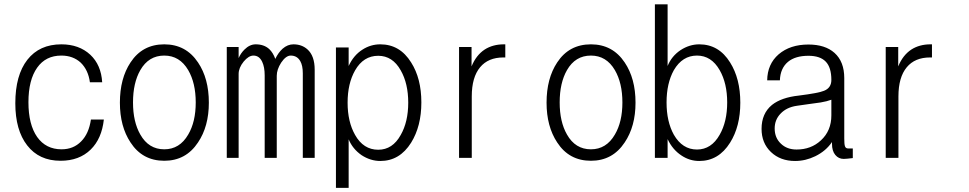

<svg xmlns="http://www.w3.org/2000/svg" viewBox="-20 -739 4540 900"><path d="M406.2 -178.7Q396.5 -112.3 360.4 -76.2Q324.2 -39.1 268.6 -39.1Q195.3 -39.1 154.3 -96.7Q113.3 -155.3 113.3 -259.8Q113.3 -364.3 154.3 -421.9Q194.3 -478.5 267.6 -478.5Q322.3 -478.5 358.4 -445.3Q393.6 -411.1 401.4 -353.5H459Q454.1 -434.6 403.3 -482.4Q350.6 -531.2 267.6 -531.2Q165 -531.2 108.4 -459Q51.8 -386.7 51.8 -254.9Q51.8 -128.9 107.4 -57.6Q163.1 14.6 263.7 14.6Q351.6 14.6 405.3 -38.1Q457 -88.9 466.8 -178.7Z M750 -531.2Q647.5 -531.2 591.8 -446.3Q542 -371.1 542 -257.8Q542 -146.5 591.8 -71.3Q647.5 14.6 750 14.6Q851.6 14.6 908.2 -71.3Q959 -146.5 959 -257.8Q959 -371.1 908.2 -446.3Q851.6 -531.2 750 -531.2ZM750 -478.5Q822.3 -478.5 862.3 -410.2Q897.5 -349.6 897.5 -258.8Q897.5 -168 862.3 -108.4Q822.3 -39.1 750 -39.1Q676.8 -39.1 637.7 -108.4Q603.5 -168 603.5 -258.8Q603.5 -350.6 637.7 -410.2Q676.8 -478.5 750 -478.5Z M1043 1H1098.6V-392.6Q1098.6 -420.9 1122.1 -450.2Q1145.5 -478.5 1168 -478.5Q1195.3 -478.5 1209 -449.2Q1220.7 -424.8 1220.7 -385.7V1H1277.3V-383.8Q1277.3 -413.1 1297.9 -445.3Q1320.3 -478.5 1342.8 -478.5Q1373 -478.5 1387.7 -452.1Q1399.4 -431.6 1399.4 -395.5V1H1455.1V-412.1Q1455.1 -477.5 1420.9 -507.8Q1394.5 -531.2 1355.5 -531.2Q1328.1 -531.2 1304.7 -510.7Q1284.2 -492.2 1270.5 -462.9Q1259.8 -492.2 1242.2 -508.8Q1217.8 -531.2 1178.7 -531.2Q1150.4 -531.2 1126 -506.8Q1108.4 -489.3 1098.6 -466.8V-518.6H1043Z M1554.7 -516.6V141.6H1614.3V-85.9Q1632.8 -41 1674.8 -11.7Q1716.8 15.6 1762.7 15.6Q1853.5 15.6 1907.2 -70.3Q1955.1 -147.5 1955.1 -258.8Q1955.1 -371.1 1907.2 -446.3Q1854.5 -531.2 1762.7 -531.2Q1717.8 -531.2 1679.7 -506.8Q1637.7 -480.5 1614.3 -429.7V-516.6ZM1752.9 -37.1Q1683.6 -37.1 1644.5 -106.4Q1609.4 -168 1609.4 -257.8Q1609.4 -347.7 1644.5 -409.2Q1683.6 -477.5 1752.9 -477.5Q1820.3 -477.5 1858.4 -409.2Q1893.6 -347.7 1893.6 -257.8Q1893.6 -168 1858.4 -106.4Q1820.3 -37.1 1752.9 -37.1Z M2131.8 1H2191.4V-287.1Q2191.4 -377 2230.5 -423.8Q2268.6 -469.7 2339.8 -469.7H2348.6V-531.2H2341.8Q2290 -531.2 2252 -506.8Q2211.9 -480.5 2190.4 -427.7V-518.6H2131.8Z M2750 -531.2Q2647.5 -531.2 2591.8 -446.3Q2542 -371.1 2542 -257.8Q2542 -146.5 2591.8 -71.3Q2647.5 14.6 2750 14.6Q2851.6 14.6 2908.2 -71.3Q2959 -146.5 2959 -257.8Q2959 -371.1 2908.2 -446.3Q2851.6 -531.2 2750 -531.2ZM2750 -478.5Q2822.3 -478.5 2862.3 -410.2Q2897.5 -349.6 2897.5 -258.8Q2897.5 -168 2862.3 -108.4Q2822.3 -39.1 2750 -39.1Q2676.8 -39.1 2637.7 -108.4Q2603.5 -168 2603.5 -258.8Q2603.5 -350.6 2637.7 -410.2Q2676.8 -478.5 2750 -478.5Z M3049.8 1H3109.4V-86.9Q3132.8 -37.1 3174.8 -9.8Q3212.9 15.6 3257.8 15.6Q3348.6 15.6 3402.3 -70.3Q3450.2 -146.5 3450.2 -257.8Q3450.2 -370.1 3402.3 -446.3Q3349.6 -531.2 3257.8 -531.2Q3211.9 -531.2 3169.9 -503.9Q3127.9 -475.6 3109.4 -429.7V-718.8H3049.8ZM3247.1 -478.5Q3314.5 -478.5 3353.5 -410.2Q3388.7 -348.6 3388.7 -258.8Q3388.7 -168.9 3353.5 -107.4Q3314.5 -38.1 3247.1 -38.1Q3178.7 -38.1 3138.7 -107.4Q3104.5 -168.9 3104.5 -258.8Q3104.5 -348.6 3138.7 -410.2Q3178.7 -478.5 3247.1 -478.5Z M3877 -271.5V-198.2Q3877 -126 3828.1 -81.1Q3782.2 -38.1 3713.9 -38.1Q3668.9 -38.1 3640.6 -65.4Q3611.3 -92.8 3611.3 -136.7Q3611.3 -177.7 3638.7 -206.1Q3667 -236.3 3715.8 -243.2L3770.5 -251Q3809.6 -255.9 3827.1 -258.8Q3856.4 -263.7 3877 -271.5ZM3879.9 -73.2V-65.4Q3879.9 -31.2 3895.5 -12.7Q3911.1 5.9 3934.6 5.9Q3944.3 5.9 3951.2 4.9Q3963.9 3.9 3977.5 2V-43H3956.1Q3943.4 -43 3940.4 -54.7Q3937.5 -63.5 3937.5 -89.8V-373Q3937.5 -450.2 3891.6 -491.2Q3847.7 -530.3 3769.5 -530.3Q3683.6 -530.3 3629.9 -484.4Q3577.1 -438.5 3576.2 -362.3H3635.7Q3637.7 -418.9 3673.8 -449.2Q3708 -477.5 3769.5 -477.5Q3824.2 -477.5 3850.6 -450.2Q3877 -422.9 3877 -364.3Q3877 -327.1 3842.8 -313.5Q3817.4 -302.7 3724.6 -291Q3642.6 -282.2 3598.6 -247.1Q3549.8 -207 3549.8 -134.8Q3549.8 -68.4 3593.8 -26.4Q3637.7 15.6 3707 15.6Q3755.9 15.6 3801.8 -6.8Q3851.6 -31.2 3879.9 -73.2Z M4131.8 1H4191.4V-287.1Q4191.4 -377 4230.5 -423.8Q4268.6 -469.7 4339.8 -469.7H4348.6V-531.2H4341.8Q4290 -531.2 4252 -506.8Q4211.9 -480.5 4190.4 -427.7V-518.6H4131.8Z"/></svg>

Font: DotumChe
Style: Regular
Weight: 400
Monospace: yes
Version: Version 2.21